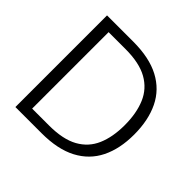

<svg xmlns="http://www.w3.org/2000/svg" viewBox="-175 -868 1037 1037"><g transform="rotate(45 343.0 -350.0)"><path d="M78 0V-700H278Q401 -700 480.5 -658Q560 -616 598.5 -537Q637 -458 637 -348Q637 -240 598.5 -162Q560 -84 480.5 -42Q401 0 278 0ZM148 -58H277Q383 -58 446 -93Q509 -128 537 -193Q565 -258 565 -348Q565 -439 537 -505Q509 -571 446 -606.5Q383 -642 277 -642H148Z"/></g></svg>

Font: DM Sans 16pt Light
Style: Regular
Weight: 300
Version: Version 4.004;gftools[0.9.30]